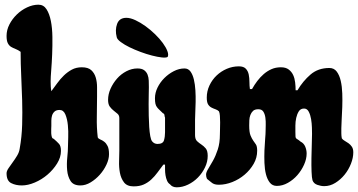

<svg xmlns="http://www.w3.org/2000/svg" viewBox="-20 -795 1527 819"><path d="M144 -775Q166 -775 178.5 -755.5Q191 -736 197 -705.5Q203 -675 203.5 -637.5Q204 -600 202.5 -563.5Q201 -527 198.5 -496Q196 -465 196 -448Q196 -437 196.5 -427Q197 -417 199 -406Q211 -422 224 -440Q237 -458 252.5 -473Q268 -488 286.5 -498Q305 -508 329 -508Q356 -508 369.5 -495.5Q383 -483 388.5 -464Q394 -445 394 -423Q394 -401 394 -383Q394 -340 393 -295.5Q392 -251 397 -209Q400 -203 408 -200Q416 -197 424.5 -190.5Q433 -184 439 -172Q445 -160 445 -137Q445 -116 434 -92.5Q423 -69 405.5 -49.5Q388 -30 366.5 -17Q345 -4 323 -4Q293 -4 281 -23Q269 -42 266.5 -68.5Q264 -95 267 -123.5Q270 -152 270 -172Q270 -184 271 -209.5Q272 -235 269.5 -261Q267 -287 259 -306.5Q251 -326 234 -326Q220 -326 212.5 -319Q205 -312 202 -302Q199 -292 199 -280Q199 -268 199 -258Q199 -253 198.5 -244.5Q198 -236 198.5 -227Q199 -218 201 -211Q203 -204 209 -203Q224 -190 232 -181Q240 -172 240 -151Q240 -124 223.5 -97.5Q207 -71 182.5 -50Q158 -29 128.5 -16.5Q99 -4 73 -4Q47 -4 27.5 -14Q8 -24 8 -56Q8 -65 16 -77Q24 -89 34 -102.5Q44 -116 53 -131Q62 -146 64 -161Q73 -211 74.5 -263Q76 -315 74.5 -367.5Q73 -420 70.5 -472Q68 -524 68 -574Q57 -582 46.5 -586Q36 -590 27.5 -595Q19 -600 13.5 -610.5Q8 -621 8 -642Q8 -667 20 -690.5Q32 -714 51.5 -733Q71 -752 95.5 -763.5Q120 -775 144 -775Z M566 -503Q585 -503 595 -495.5Q605 -488 609.5 -476.5Q614 -465 614.5 -451Q615 -437 615 -423Q615 -413 614.5 -393.5Q614 -374 614 -350.5Q614 -327 614.5 -301.5Q615 -276 616.5 -253.5Q618 -231 621 -214.5Q624 -198 629 -192Q638 -181 652 -181Q675 -181 679.5 -196.5Q684 -212 684 -231V-293Q682 -298 681.5 -304Q681 -310 675 -312Q666 -321 660 -326.5Q654 -332 649.5 -338Q645 -344 643 -352.5Q641 -361 641 -376Q641 -399 652 -421.5Q663 -444 681 -462Q699 -480 721.5 -491.5Q744 -503 767 -503Q783 -503 792.5 -490Q802 -477 807 -456Q812 -435 813.5 -409.5Q815 -384 814.5 -360Q814 -336 813 -315.5Q812 -295 812 -284V-219Q812 -201 820.5 -193Q829 -185 839 -178.5Q849 -172 857.5 -162Q866 -152 866 -130Q866 -105 854.5 -81Q843 -57 824.5 -38Q806 -19 782 -7.5Q758 4 734 4Q715 4 705 -9Q697 -14 692.5 -24.5Q688 -35 686 -47.5Q684 -60 684 -72Q684 -84 684 -93H677Q664 -76 652 -59.5Q640 -43 625.5 -29.5Q611 -16 593 -8Q575 0 550 0Q522 0 509 -17Q496 -34 491.5 -58Q487 -82 488 -108Q489 -134 489 -153V-291Q489 -303 481.5 -309.5Q474 -316 465 -323Q456 -330 448.5 -340Q441 -350 441 -369Q441 -393 451.5 -416.5Q462 -440 479 -459.5Q496 -479 519 -491Q542 -503 566 -503ZM519 -719Q536 -719 557.5 -709Q579 -699 600.5 -683.5Q622 -668 641.5 -649Q661 -630 674.5 -611.5Q688 -593 694 -577Q700 -561 695 -552Q688 -548 670 -550Q652 -552 628.5 -558Q605 -564 579.5 -573.5Q554 -583 532.5 -593.5Q511 -604 495.5 -615.5Q480 -627 478 -636Q470 -667 479.5 -693Q489 -719 519 -719Z M999 -512Q1019 -512 1028.5 -502Q1038 -492 1041 -477Q1044 -462 1044 -445Q1044 -428 1046 -415H1055Q1065 -433 1077.5 -449.5Q1090 -466 1105 -479Q1120 -492 1138 -500Q1156 -508 1178 -508Q1199 -508 1211.5 -498.5Q1224 -489 1230.5 -475Q1237 -461 1239 -443.5Q1241 -426 1241 -410H1249Q1272 -449 1304.5 -477Q1337 -505 1385 -505Q1405 -505 1416.5 -489.5Q1428 -474 1433.5 -450Q1439 -426 1440 -396.5Q1441 -367 1440 -338.5Q1439 -310 1437.5 -286Q1436 -262 1436 -248Q1436 -237 1436 -226.5Q1436 -216 1438 -205Q1442 -199 1450 -194.5Q1458 -190 1466.5 -184Q1475 -178 1481 -169Q1487 -160 1487 -145Q1487 -122 1477 -96.5Q1467 -71 1450 -50Q1433 -29 1410.5 -15Q1388 -1 1363 -1Q1349 -1 1333.5 -6.5Q1318 -12 1313 -26Q1310 -36 1309 -62.5Q1308 -89 1308.5 -120.5Q1309 -152 1310 -181Q1311 -210 1311 -224Q1311 -233 1310.5 -251Q1310 -269 1307 -287Q1304 -305 1297 -318.5Q1290 -332 1277 -332Q1262 -332 1254.5 -320Q1247 -308 1243.5 -292Q1240 -276 1240 -259Q1240 -242 1240 -232Q1240 -218 1240.5 -212.5Q1241 -207 1243.5 -204.5Q1246 -202 1250 -200Q1254 -198 1262 -191Q1276 -184 1282 -169.5Q1288 -155 1288 -140Q1288 -117 1277 -92.5Q1266 -68 1248.5 -48Q1231 -28 1208 -15Q1185 -2 1161 -2Q1142 -2 1131 -16Q1120 -30 1114.5 -51.5Q1109 -73 1108 -100Q1107 -127 1108 -153Q1109 -179 1111 -202Q1113 -225 1113 -238Q1113 -247 1113.5 -262.5Q1114 -278 1112 -293Q1110 -308 1103.5 -318.5Q1097 -329 1082 -329Q1067 -329 1059.5 -322Q1052 -315 1048 -304.5Q1044 -294 1043.5 -282Q1043 -270 1043 -260Q1043 -231 1048.5 -217.5Q1054 -204 1060 -195.5Q1066 -187 1071.5 -179Q1077 -171 1077 -152Q1077 -122 1062 -96Q1047 -70 1023.5 -50Q1000 -30 971 -18.5Q942 -7 914 -7Q903 -7 896.5 -9Q890 -11 885.5 -14Q881 -17 876 -21.5Q871 -26 863 -32Q859 -40 859 -50Q859 -60 868 -74.5Q877 -89 888.5 -109.5Q900 -130 909 -157.5Q918 -185 918 -222Q918 -230 918.5 -244Q919 -258 919 -273Q919 -288 918 -301Q917 -314 914 -320Q908 -326 899 -329Q890 -332 881.5 -336.5Q873 -341 867.5 -350Q862 -359 862 -379Q862 -406 873.5 -430.5Q885 -455 904 -473Q923 -491 947.5 -501.5Q972 -512 999 -512Z"/></svg>

Font: r_Neptun CAT
Style: Regular
Weight: 400
Foundry: Peter Wiegel, CAT-Fonts
Version: Version 1.000;June 8, 2024;FontCreator 14.0.0.2814 32-bit